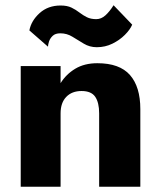

<svg xmlns="http://www.w3.org/2000/svg" viewBox="-20 -712 615 732"><path d="M92 -596Q99 -633 131 -662Q163 -691 211 -691Q236 -691 252.5 -683Q269 -675 282.5 -664.5Q296 -654 311 -646.5Q326 -639 347 -639Q366 -639 382 -653.5Q398 -668 413 -692L484 -618Q476 -599 456 -579Q436 -559 408.5 -545.5Q381 -532 349 -532Q322 -532 299.5 -545.5Q277 -559 256 -572Q235 -585 210 -585Q191 -585 181 -575.5Q171 -566 167 -554Q163 -542 163 -534ZM358 -280Q358 -321 343 -343Q328 -365 291 -365Q254 -365 232.5 -342.5Q211 -320 211 -280V0H59V-460H211V-395Q232 -429 267 -450Q302 -471 351 -471Q436 -471 475.5 -426Q515 -381 515 -296V0H358Z"/></svg>

Font: Jost*
Style: Bold
Weight: 700
Version: Version 3.7